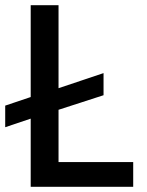

<svg xmlns="http://www.w3.org/2000/svg" viewBox="-27 -718 566 738"><path d="M91 0V-262L-7 -229V-312L91 -345V-698H198V-379L371 -437V-352L198 -296V-95H485V0Z"/></svg>

Font: Anuphan Medium
Style: Regular
Weight: 500
Designer: Mike Abbink, Paul van der Laan, Pieter van Rosmalen, Mint Tantisuwanna
Foundry: Bold Monday; Cadson Demak
Version: Version 3.002;hotconv 1.0.109;makeotfexe 2.5.65596